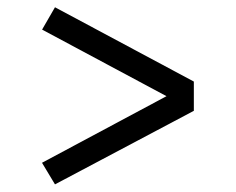

<svg xmlns="http://www.w3.org/2000/svg" viewBox="-20 -610 640 521"><path d="M129.2 -590.3 506 -388.7V-309.3L94.2 -529.7ZM94 -168.3 506 -388.7V-309.3L129.2 -109.7Z"/></svg>

Font: Epunda Slab Light
Style: Regular
Weight: 300
Designer: Simon Atzbach
Foundry: typofactur
Version: Version 1.102